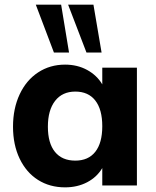

<svg xmlns="http://www.w3.org/2000/svg" viewBox="-20 -798 670 826"><path d="M569 -507V0H420V-75Q397 -36 355 -14Q313 8 260 8Q194 8 143.5 -24Q93 -56 64.5 -115.5Q36 -175 36 -253Q36 -331 64.5 -392Q93 -453 144 -486.5Q195 -520 260 -520Q313 -520 355 -497Q397 -474 420 -435V-507ZM420 -255Q420 -327 390 -365.5Q360 -404 304 -404Q248 -404 217 -364Q186 -324 186 -253Q186 -182 216.5 -144.5Q247 -107 304 -107Q360 -107 390 -145Q420 -183 420 -255ZM212 -572 134 -778H243L277 -572ZM352 -572 273 -778H382L417 -572Z"/></svg>

Font: Muli ExtraBold
Style: Regular
Weight: 800
Designer: Vernon Adams
Foundry: Vernon Adams
Version: Version 2.000